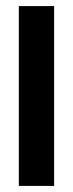

<svg xmlns="http://www.w3.org/2000/svg" viewBox="-20 -611 240 631"><path d="M41.9 0V-591H157.9V0Z"/></svg>

Font: Alumni Sans SC Thin
Style: Regular
Weight: 100
Designer: Robert E. Leuschke
Foundry: Robert E. Leuschke
Version: Version 1.018